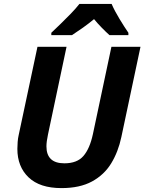

<svg xmlns="http://www.w3.org/2000/svg" viewBox="-20 -954 740 984"><path d="M295 10Q184 10 126.5 -45Q69 -100 69 -191Q69 -207 70.5 -226.5Q72 -246 76 -263L172 -714H321L226 -265Q218 -228 218 -204Q218 -117 310 -117Q375 -117 407.5 -154.5Q440 -192 456 -266L551 -714H700L602 -252Q586 -176 550 -117Q514 -58 451.5 -24Q389 10 295 10ZM243 -774V-786Q263 -805 290 -831Q317 -857 343.5 -884.5Q370 -912 387 -934H552Q567 -899 592.5 -857Q618 -815 638 -786V-774H541Q524 -789 501.5 -812Q479 -835 462 -856Q433 -832 405.5 -812.5Q378 -793 349 -774Z"/></svg>

Font: Noto IKEA Latin
Style: Bold Italic
Weight: 700
Italic angle: -12°
Designer: Monotype Design Team
Foundry: Monotype Imaging Inc.
Version: Version 1.0